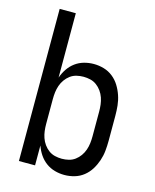

<svg xmlns="http://www.w3.org/2000/svg" viewBox="-112 -812 724 896"><g transform="rotate(15 250.0 -363.5)"><path d="M285 8Q261 8 238 1.5Q215 -5 196 -19Q177 -33 163.5 -53Q150 -73 142 -96V0H64V-735H142V-424Q150 -447 163.5 -467Q177 -487 196 -501Q215 -515 238 -521.5Q261 -528 285 -528Q310 -528 334 -521Q358 -514 377.5 -498.5Q397 -483 410 -462Q423 -441 431 -417.5Q439 -394 441.5 -369.5Q444 -345 444 -320V-200Q444 -175 441.5 -150.5Q439 -126 431 -102.5Q423 -79 410 -58Q397 -37 377.5 -21.5Q358 -6 334 1Q310 8 285 8ZM254 -62Q271 -62 287.5 -66Q304 -70 317.5 -80Q331 -90 341 -104Q351 -118 356.5 -134Q362 -150 364 -166.5Q366 -183 366 -200V-320Q366 -337 364 -353.5Q362 -370 356.5 -386Q351 -402 341 -416Q331 -430 317.5 -440Q304 -450 287.5 -454Q271 -458 254 -458Q237 -458 220.5 -454Q204 -450 190.5 -440Q177 -430 167 -416Q157 -402 151.5 -386Q146 -370 144 -353.5Q142 -337 142 -320V-200Q142 -183 144 -166.5Q146 -150 151.5 -134Q157 -118 167 -104Q177 -90 190.5 -80Q204 -70 220.5 -66Q237 -62 254 -62Z"/></g></svg>

Font: Iosevka Term Curly
Style: Regular
Weight: 400
Designer: Belleve Invis
Foundry: Belleve Invis
Version: Version 32.3.0